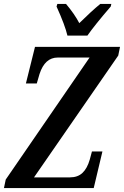

<svg xmlns="http://www.w3.org/2000/svg" viewBox="-23 -951 627 971"><path d="M6 -43 430 -660H269Q204 -660 177 -577L163 -529H108L154 -714H584L575 -670L149 -54H331Q370 -54 394 -76.5Q418 -99 431 -144L442 -185H495L451 0H-3ZM263 -918 267 -931H311Q354 -880 378 -834Q441 -896 484 -931H540L537 -918Q456 -824 419 -771H318Q306 -823 263 -918Z"/></svg>

Font: Noto Serif CondSemiBold
Style: Italic
Weight: 600
Width: 3
Italic angle: -12°
Designer: Monotype Design Team
Foundry: Monotype Imaging Inc.
Version: Version 1.001